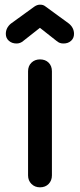

<svg xmlns="http://www.w3.org/2000/svg" viewBox="-20 -801 342 821"><path d="M151 0Q129 0 114.5 -14.5Q100 -29 100 -51V-496Q100 -519 114.5 -533Q129 -547 151 -547Q174 -547 188 -533Q202 -519 202 -496V-51Q202 -29 188 -14.5Q174 0 151 0ZM50.8 -615Q31 -615 18 -626.5Q4.9 -638 4.9 -656Q4.9 -682 26.5 -700L127.3 -773Q139 -781 150.7 -781Q157.9 -781 163.3 -779.5Q168.7 -778 175 -773L274.9 -700Q296.5 -682 296.5 -656Q296.5 -638 283.9 -626.5Q271.3 -615 251.5 -615Q242.5 -615 235.8 -617.5Q229 -620 221.8 -626L150.7 -682L79.6 -626Q67 -615 50.8 -615Z"/></svg>

Font: Comfortaa
Style: Bold
Weight: 700
Designer: Johan Aakerlund
Foundry: Johan Aakerlund
Version: Version 3.104; ttfautohint (v1.8.1.43-b0c9)